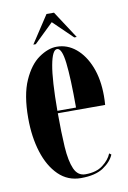

<svg xmlns="http://www.w3.org/2000/svg" viewBox="-79 -712 514 771"><g transform="rotate(-10 178.0 -326.5)"><path d="M188.5 10Q135 10 97.5 -26.5Q60 -63 40.5 -125Q21 -187 21 -263.5Q21 -358.5 46.8 -416.2Q72.5 -474 110.2 -500.2Q148 -526.5 183 -526.5Q226 -526.5 260.8 -497.8Q295.5 -469 315.8 -418Q336 -367 336 -299.5Q336 -280.5 334.5 -262.5H141.5Q141.5 -183.5 145.2 -125Q149 -66.5 163.2 -34.2Q177.5 -2 208.5 -2Q253.5 -2 280.2 -22.8Q307 -43.5 316.5 -68L324.5 -62Q312.5 -33.5 279.8 -11.8Q247 10 188.5 10ZM183 -517Q164 -517 153 -457.5Q142 -398 141.5 -272.5H217.5Q217.5 -393 210.2 -455Q203 -517 183 -517ZM92.5 -551 166 -663H196.5L269.5 -551H259.5L181 -627L102.5 -551Z"/></g></svg>

Font: Imbue 100pt
Style: Bold
Weight: 700
Designer: Tyler Finck
Foundry: Etcetera Type Company
Version: Version 1.102; ttfautohint (v1.8.3)